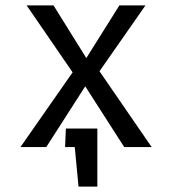

<svg xmlns="http://www.w3.org/2000/svg" viewBox="-20 -547 640 714"><path d="M56 0 250 -278 79 -527H179L301 -331L424 -527H521L350 -282L544 0H442L297 -226L152 0ZM342 147H272L258 0H222L225 -69H342Z"/></svg>

Font: Fira Mono
Style: Regular
Weight: 400
Designer: Carrois Corporate & Edenspiekermann AG
Foundry: Carrois Corporate GbR & Edenspiekermann AG
Version: Version 3.206